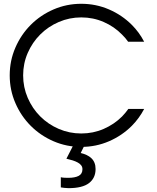

<svg xmlns="http://www.w3.org/2000/svg" viewBox="-20 -744 822 1004"><path d="M101 -350Q101 -287.9 125 -232.3Q149 -176.8 190.4 -135.4Q231.8 -93.9 287.4 -69.9Q342.9 -46 405.1 -46Q467.2 -46 522.2 -69.9Q577.3 -93.9 618.2 -134.8Q635.9 -153 651 -174.2H733.8Q708.1 -125.3 669.2 -85.9Q618.2 -34.8 550 -5.3Q481.8 24.2 405.1 24.2Q328.3 24.2 260.1 -5.3Q191.9 -34.8 140.9 -85.9Q89.9 -136.9 60.4 -205.1Q30.8 -273.2 30.8 -350Q30.8 -426.8 60.4 -494.9Q89.9 -563.1 140.9 -614.1Q191.9 -665.2 260.1 -694.7Q328.3 -724.2 405.1 -724.2Q481.8 -724.2 550 -694.7Q618.2 -665.2 669.2 -614.1Q708.1 -575.3 733.8 -525.8H650Q635.9 -546 618.2 -563.1Q577.3 -605.1 522.2 -629Q467.2 -653 405.1 -653Q342.9 -653 287.4 -629Q231.8 -605.1 190.4 -563.6Q149 -522.2 125 -467.2Q101 -412.1 101 -350ZM479.8 139.9Q479.8 186.9 445.5 213.4Q411.1 239.9 337.9 239.9Q327.3 239.9 316.2 238.4Q305.1 236.9 298 235.9V182.8Q305.1 184.8 316.9 185.4Q328.8 185.9 336.9 185.9Q372.2 185.9 391.7 175.5Q411.1 165.2 411.1 140.9Q411.1 128.8 404.5 120.5Q398 112.1 387.1 106.1Q376.3 100 360.6 94.9Q344.9 89.9 327.3 85.9L371.2 0H429.8L402 56.1Q419.2 60.1 433.1 66.7Q447 73.2 457.6 83.1Q468.2 92.9 474 107.1Q479.8 121.2 479.8 139.9Z"/></svg>

Font: Myanmar KatKuu
Style: Regular
Weight: 400
Designer: Khon Soe Zaw Thu
Foundry: MPUA
Version: Version 1.00 September 13, 2016, initial release